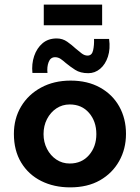

<svg xmlns="http://www.w3.org/2000/svg" viewBox="-20 -798 604 829"><path d="M40 -220Q40 -286 71 -338Q102 -390 157.5 -420Q213 -450 285 -450Q358 -450 412 -420Q466 -390 495 -338Q524 -286 524 -220Q524 -155 494.5 -102.5Q465 -50 411.5 -19.5Q358 11 283 11Q213 11 158 -16.5Q103 -44 71.5 -96Q40 -148 40 -220ZM168 -219Q168 -184 183 -155Q198 -126 223.5 -109Q249 -92 281 -92Q333 -92 364.5 -128.5Q396 -165 396 -219Q396 -274 364.5 -310.5Q333 -347 281 -347Q249 -347 223.5 -330Q198 -313 183 -284Q168 -255 168 -219ZM361 -482Q327 -482 304.5 -496.5Q282 -511 264 -526Q253 -536 242 -543.5Q231 -551 218 -551Q198 -551 190 -530Q182 -509 185 -483H120Q116 -522 127.5 -556Q139 -590 163.5 -611Q188 -632 225 -632Q250 -632 270 -618Q290 -604 306 -589Q320 -577 332.5 -567.5Q345 -558 358 -558Q377 -558 382 -580.5Q387 -603 386 -630H451Q457 -587 446 -553.5Q435 -520 412.5 -501Q390 -482 361 -482ZM169 -778H421V-689H169Z"/></svg>

Font: Reem Kufi Fun SemiBold
Style: Regular
Weight: 600
Designer: Khaled Hosny
Version: Version 1.005